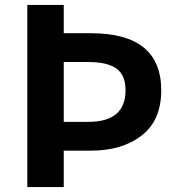

<svg xmlns="http://www.w3.org/2000/svg" viewBox="-20 -760 729 780"><path d="M91 0V-740H239V-625H350Q635 -625 635 -393Q635 -271 555.5 -209.5Q476 -148 350 -148H239V0ZM239 -265H339Q490 -265 490 -393Q490 -455 453 -481.5Q416 -508 339 -508H239Z"/></svg>

Font: Noto Sans Korean Bold
Style: Bold
Weight: 700
Designer: Ryoko NISHIZUKA  (kana & ideographs); Paul D. Hunt (Latin, Greek & Cyrillic); Wenlong ZHANG  (bopomofo); Sandoll Communi
Foundry: Adobe Systems Incorporated
Version: Version 1.000;PS 1;hotconv 1.0.78;makeotf.lib2.5.61930